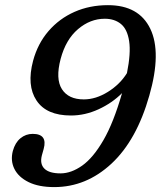

<svg xmlns="http://www.w3.org/2000/svg" viewBox="-20 -732 639 763"><path d="M195.5 11.5Q134 11.5 93.8 -8.2Q53.5 -28 37.2 -60.8Q21 -93.5 31 -132Q40 -165 61.2 -182.5Q82.5 -200 110 -200Q170 -200 153.5 -140L146.5 -115Q137.5 -80.5 156.5 -61.8Q175.5 -43 220.5 -43Q263 -43 306.8 -74Q350.5 -105 391 -175Q431.5 -245 465 -362Q425.5 -322.5 371.8 -297.8Q318 -273 262 -273Q164.5 -273 125 -332.8Q85.5 -392.5 111.5 -490.5Q130 -559 172.8 -608.5Q215.5 -658 276 -684.8Q336.5 -711.5 409 -711.5Q532 -711.5 577.2 -617.8Q622.5 -524 573.5 -352.5Q523 -174.5 422.8 -81.5Q322.5 11.5 195.5 11.5ZM221 -498Q200 -418.5 226 -377.8Q252 -337 313 -337Q361 -337 409 -367Q457 -397 484.5 -441.5Q500.5 -521 493.2 -568.5Q486 -616 460.5 -636.8Q435 -657.5 396.5 -657.5Q338.5 -657.5 290 -616.2Q241.5 -575 221 -498Z"/></svg>

Font: Fraunces 72pt S100
Style: Italic
Weight: 400
Italic angle: -16°
Version: Version 1.000; ttfautohint (v1.8.3)